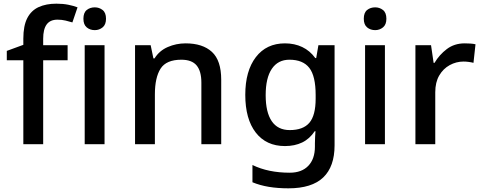

<svg xmlns="http://www.w3.org/2000/svg" viewBox="-20 -785 2625 1045"><path d="M348 -457H215V0H107V-457H17V-508L107 -541V-575Q107 -645 128.5 -686.5Q150 -728 190.5 -746.5Q231 -765 287 -765Q323 -765 352.5 -759Q382 -753 402 -745L374 -663Q358 -668 337 -673Q316 -678 293 -678Q253 -678 234 -652Q215 -626 215 -574V-539H348Z M549 -539V0H441V-539ZM496 -745Q520 -745 538.5 -730.5Q557 -716 557 -683Q557 -651 538.5 -636Q520 -621 496 -621Q470 -621 452 -636Q434 -651 434 -683Q434 -716 452 -730.5Q470 -745 496 -745Z M990 -549Q1083 -549 1133.5 -502.5Q1184 -456 1184 -351V0H1076V-335Q1076 -398 1050 -429Q1024 -460 967 -460Q885 -460 854 -411.5Q823 -363 823 -271V0H715V-539H800L815 -467H821Q847 -509 893 -529Q939 -549 990 -549Z M1531 -549Q1583 -549 1625 -529Q1667 -509 1696 -469H1701L1713 -539H1801V6Q1801 122 1739 181Q1677 240 1550 240Q1492 240 1443.5 232Q1395 224 1354 207V113Q1440 155 1557 155Q1622 155 1658 117.5Q1694 80 1694 13V-5Q1694 -18 1695 -39Q1696 -60 1697 -71H1693Q1665 -29 1624.5 -9.5Q1584 10 1531 10Q1429 10 1372 -63.5Q1315 -137 1315 -269Q1315 -399 1372.5 -474Q1430 -549 1531 -549ZM1555 -460Q1493 -460 1459.5 -410.5Q1426 -361 1426 -267Q1426 -174 1459 -125.5Q1492 -77 1557 -77Q1630 -77 1664 -117Q1698 -157 1698 -248V-268Q1698 -371 1663.5 -415.5Q1629 -460 1555 -460Z M2075 -539V0H1967V-539ZM2022 -745Q2046 -745 2064.5 -730.5Q2083 -716 2083 -683Q2083 -651 2064.5 -636Q2046 -621 2022 -621Q1996 -621 1978 -636Q1960 -651 1960 -683Q1960 -716 1978 -730.5Q1996 -745 2022 -745Z M2509 -549Q2523 -549 2539.5 -548Q2556 -547 2568 -544L2557 -443Q2546 -446 2531 -448Q2516 -450 2503 -450Q2463 -450 2427.5 -430.5Q2392 -411 2370.5 -374Q2349 -337 2349 -283V0H2241V-539H2326L2340 -443H2345Q2371 -487 2412 -518Q2453 -549 2509 -549Z"/></svg>

Font: Noto Sans Nag Mundari Medium
Style: Regular
Weight: 500
Version: Version 1.000